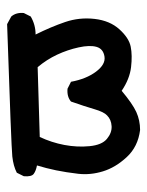

<svg xmlns="http://www.w3.org/2000/svg" viewBox="43 -457 414 540"><g transform="rotate(-90 250.0 -187.0)"><path d="M154.3 0Q107.4 -5.9 78.1 -37.6Q48.8 -69.3 38.1 -104.5Q27.3 -139.6 31.2 -173.8Q35.2 -208 41 -236.3Q46.9 -264.6 54.7 -290Q39.1 -293 30.8 -299.3Q22.5 -305.7 24.4 -327.1L34.2 -346.7Q52.7 -356.4 80.1 -359.4Q107.4 -362.3 452.1 -374L473.6 -362.3Q485.4 -348.6 483.4 -327.1L473.6 -307.6Q450.2 -293.9 422.9 -293.9Q444.3 -251 458 -210.9Q471.7 -170.9 466.8 -127.9Q461.9 -85 437.5 -58.1Q413.1 -31.2 388.7 -26.4Q364.3 -21.5 331.1 -25.4Q297.9 -29.3 264.6 -51.8Q228.5 -21.5 205.1 -10.7Q181.6 0 154.3 0ZM195.3 -92.8Q205.1 -101.6 212.9 -128.4Q220.7 -155.3 234.4 -194.3Q248 -206.1 270.5 -204.1L290 -194.3Q297.9 -151.4 318.4 -124Q338.9 -96.7 360.8 -100.1Q382.8 -103.5 388.2 -122.6Q393.6 -141.6 386.7 -172.9Q379.9 -204.1 366.2 -233.4Q352.5 -262.7 331.1 -288.1L134.8 -282.2Q119.1 -249 112.3 -212.9Q105.5 -176.8 108.9 -142.1Q112.3 -107.4 129.4 -93.3Q146.5 -79.1 165 -80.1Q183.6 -81.1 195.3 -92.8Z"/></g></svg>

Font: JasonHandwriting4
Style: Regular
Weight: 400
Version: Version 1.01.21